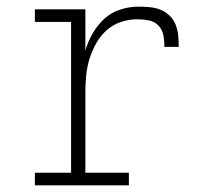

<svg xmlns="http://www.w3.org/2000/svg" viewBox="-20 -558 640 578"><path d="M85 0V-38H194V-492H85V-530H237V-406Q245 -433 259 -457.5Q273 -482 293.5 -501Q314 -520 341.5 -529Q369 -538 397 -538Q413 -538 430 -536.5Q447 -535 462.5 -529Q478 -523 490.5 -511Q503 -499 509 -483Q515 -467 516.5 -450.5Q518 -434 518 -417H475Q475 -434 472 -451Q469 -468 457.5 -480.5Q446 -493 428.5 -496.5Q411 -500 394 -500Q369 -500 344.5 -492Q320 -484 301 -467Q282 -450 269.5 -427.5Q257 -405 249.5 -381Q242 -357 239.5 -331.5Q237 -306 237 -281V-38H368V0Z"/></svg>

Font: Iosevka Slab XLtEx
Style: Regular
Weight: 200
Width: 7
Monospace: yes
Designer: Belleve Invis
Foundry: Belleve Invis
Version: Version 11.1.0; ttfautohint (v1.8.3)